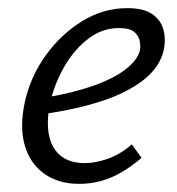

<svg xmlns="http://www.w3.org/2000/svg" viewBox="-20 -443 436 472"><path d="M175 9Q123 9 88 -16.5Q53 -42 40.5 -87Q28 -132 41 -192Q55 -255 92.5 -307Q130 -359 182 -391Q234 -423 293 -423Q333 -423 354 -408.5Q375 -394 381.5 -371Q388 -348 383 -322Q374 -279 333.5 -247Q293 -215 230 -194.5Q167 -174 89 -163L91 -203Q157 -214 207.5 -231.5Q258 -249 288 -272Q318 -295 324 -319Q326 -329 323.5 -342Q321 -355 310 -364.5Q299 -374 272 -374Q232 -374 198 -348.5Q164 -323 140 -282.5Q116 -242 105 -197Q94 -151 99.5 -116Q105 -81 127.5 -61.5Q150 -42 189 -42Q214 -42 244.5 -52.5Q275 -63 304 -88L328 -55Q305 -35 279.5 -20Q254 -5 228 2Q202 9 175 9Z"/></svg>

Font: Ysabeau Office
Style: Italic
Weight: 400
Italic angle: -12°
Designer: Christian Thalmann (Catharsis Fonts)
Version: Version 2.001;gftools[0.9.30]; featfreeze: tnum,lnum,ss02